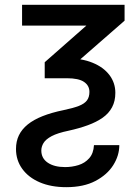

<svg xmlns="http://www.w3.org/2000/svg" viewBox="-20 -566 587 803"><path d="M72.3 -545.9H501V-479.5L225.1 -238.8H167V-305.7L341.3 -459H72.3ZM152.8 63.5Q152.8 96.2 179.9 114.5Q207 132.8 252.4 132.8Q281.2 132.8 308.1 124.5Q335 116.2 353 95.9Q371.1 75.7 373 41H479Q479 84.5 453.6 124.8Q428.2 165 378.9 190.9Q329.6 216.8 257.3 216.8Q193.4 216.8 146.2 196.5Q99.1 176.3 73 140.1Q46.9 104 46.9 57.1Q46.9 24.9 59.1 -0.2Q71.3 -25.4 95.9 -45.4Q120.6 -65.4 158.2 -80.3Q195.8 -95.2 246.1 -105.5Q286.1 -113.8 309.8 -123Q333.5 -132.3 343.8 -146.2Q354 -160.2 354 -181.6Q354 -208 331.5 -223.4Q309.1 -238.8 259.3 -238.8H215.3L220.7 -322.3H259.3Q321.3 -322.3 366.9 -303.7Q412.6 -285.2 437.5 -252.4Q462.4 -219.7 462.4 -177.7Q462.4 -143.1 448.7 -117.4Q435.1 -91.8 409.4 -73.7Q383.8 -55.7 347.9 -42.5Q312 -29.3 267.6 -19.5Q220.7 -9.8 196 3.4Q171.4 16.6 162.1 32Q152.8 47.4 152.8 63.5Z"/></svg>

Font: Inter Cardless
Style: Regular
Weight: 400
Designer: Rasmus Andersson
Foundry: rsms
Version: Version 4.001;git-9221beed3